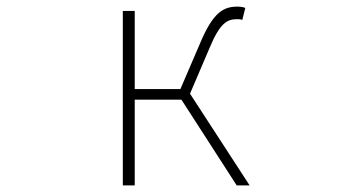

<svg xmlns="http://www.w3.org/2000/svg" viewBox="-20 -560 1040 580"><path d="M351 0H387V-259H528L695 0H734L554 -277L613 -415C645 -492 667 -502 696 -502C704 -502 706 -502 712 -500L721 -536C717 -538 707 -540 698 -540C656 -540 624 -525 583 -426L525 -291H387V-527H351Z"/></svg>

Font: Harano Aji Gothic CN ExtraLight
Style: Regular
Weight: 250
Foundry: Masamichi Hosoda
Version: HaranoAjiGothicCN-ExtraLight version 20230610;ttx 4.39.4